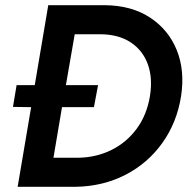

<svg xmlns="http://www.w3.org/2000/svg" viewBox="-20 -720 723 740"><path d="M186 -112 219 -307H342L358 -392H234L268 -588H369Q438 -587 484 -556.5Q530 -526 549.5 -473Q569 -420 558 -350Q546 -277 507 -224Q468 -171 409.5 -142Q351 -113 281 -112ZM30 -308 100 -307 48 0H118H166H272Q378 -2 464 -46.5Q550 -91 606 -169.5Q662 -248 678 -350Q693 -449 661 -527.5Q629 -606 558 -652.5Q487 -699 384 -700H287H238H166L114 -392H44Z"/></svg>

Font: Jost* 500 Medium Italic
Style: Italic
Weight: 500
Italic angle: -10°
Version: Version 3.200; ttfautohint (v0.97) -l 8 -r 50 -G 200 -x 14 -